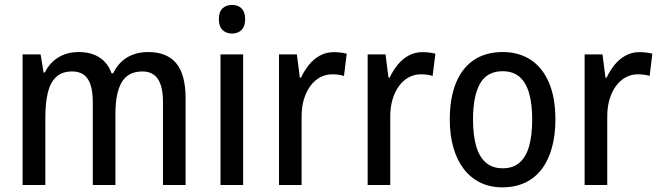

<svg xmlns="http://www.w3.org/2000/svg" viewBox="-20 -763 2724 792"><path d="M591.3 -548.3Q668.5 -548.3 707 -502Q745.6 -455.6 745.6 -356.4V0H652.3V-340.8Q652.3 -406.2 631.1 -437.3Q609.9 -468.3 567.9 -468.3Q508.3 -468.3 482.2 -423.8Q456.1 -379.4 456.1 -293.9V0H362.8V-341.3Q362.8 -385.3 353.5 -413.3Q344.2 -441.4 325.4 -454.8Q306.6 -468.3 278.3 -468.3Q235.8 -468.3 211.7 -445.6Q187.5 -422.9 177.2 -380.4Q167 -337.9 167 -278.8V0H73.2V-538.6H147.5L159.7 -463.9H165Q178.2 -491.2 199 -510Q219.7 -528.8 246.1 -538.6Q272.5 -548.3 303.7 -548.3Q357.4 -548.3 391.6 -525.1Q425.8 -502 439.9 -460.9H446.8Q468.8 -505.4 505.6 -526.9Q542.5 -548.3 591.3 -548.3Z M982.9 -538.6V0H889.6V-538.6ZM937.5 -742.7Q961.9 -742.7 976.6 -728Q991.2 -713.4 991.2 -683.6Q991.2 -654.3 976.3 -639.4Q961.4 -624.5 937.5 -624.5Q913.1 -624.5 897.9 -639.4Q882.8 -654.3 882.8 -683.6Q882.8 -713.9 897.7 -728.3Q912.6 -742.7 937.5 -742.7Z M1356.9 -547.9Q1369.6 -547.9 1383.5 -546.4Q1397.5 -544.9 1410.2 -541.5L1398.9 -449.7Q1388.7 -453.1 1376 -454.8Q1363.3 -456.5 1350.6 -456.5Q1323.7 -456.5 1300.5 -444.1Q1277.3 -431.6 1260.3 -408.4Q1243.2 -385.3 1233.6 -353.3Q1224.1 -321.3 1224.1 -282.2V0H1130.9V-538.6H1204.6L1216.8 -442.9H1221.7Q1235.4 -472.2 1254.9 -496.1Q1274.4 -520 1300 -533.9Q1325.7 -547.9 1356.9 -547.9Z M1722.7 -547.9Q1735.4 -547.9 1749.3 -546.4Q1763.2 -544.9 1775.9 -541.5L1764.6 -449.7Q1754.4 -453.1 1741.7 -454.8Q1729 -456.5 1716.3 -456.5Q1689.5 -456.5 1666.3 -444.1Q1643.1 -431.6 1626 -408.4Q1608.9 -385.3 1599.4 -353.3Q1589.8 -321.3 1589.8 -282.2V0H1496.6V-538.6H1570.3L1582.5 -442.9H1587.4Q1601.1 -472.2 1620.6 -496.1Q1640.1 -520 1665.8 -533.9Q1691.4 -547.9 1722.7 -547.9Z M2271 -270Q2271 -206.1 2256.8 -154.3Q2242.7 -102.5 2215.1 -65.9Q2187.5 -29.3 2146.5 -9.8Q2105.5 9.8 2051.8 9.8Q2001.5 9.8 1961.4 -9.8Q1921.4 -29.3 1893.3 -65.7Q1865.2 -102.1 1850.3 -153.8Q1835.4 -205.6 1835.4 -270Q1835.4 -357.9 1860.6 -420.2Q1885.7 -482.4 1934.6 -515.4Q1983.4 -548.3 2054.2 -548.3Q2120.6 -548.3 2169.4 -516.1Q2218.3 -483.9 2244.6 -421.9Q2271 -359.9 2271 -270ZM1931.2 -270Q1931.2 -205.6 1944.1 -160.6Q1957 -115.7 1984.1 -92.3Q2011.2 -68.8 2053.7 -68.8Q2096.2 -68.8 2123 -92Q2149.9 -115.2 2162.6 -160.2Q2175.3 -205.1 2175.3 -270Q2175.3 -334 2162.6 -378.4Q2149.9 -422.9 2123 -446Q2096.2 -469.2 2053.2 -469.2Q1989.3 -469.2 1960.2 -418.2Q1931.2 -367.2 1931.2 -270Z M2617.7 -547.9Q2630.4 -547.9 2644.3 -546.4Q2658.2 -544.9 2670.9 -541.5L2659.7 -449.7Q2649.4 -453.1 2636.7 -454.8Q2624 -456.5 2611.3 -456.5Q2584.5 -456.5 2561.3 -444.1Q2538.1 -431.6 2521 -408.4Q2503.9 -385.3 2494.4 -353.3Q2484.9 -321.3 2484.9 -282.2V0H2391.6V-538.6H2465.3L2477.5 -442.9H2482.4Q2496.1 -472.2 2515.6 -496.1Q2535.2 -520 2560.8 -533.9Q2586.4 -547.9 2617.7 -547.9Z"/></svg>

Font: Open Sans SemiCondensed Medium
Style: Regular
Weight: 500
Width: 4
Designer: Monotype Design Team
Foundry: Monotype Imaging Inc.
Version: Version 3.000